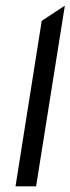

<svg xmlns="http://www.w3.org/2000/svg" viewBox="-20 -661 250 681"><path d="M35 0H108L210 -641L128 -587Z"/></svg>

Font: Charger Pro
Style: Obl
Weight: 400
Designer: Jasper
Foundry: Cannot Into Space Fonts
Version: Version 1.09